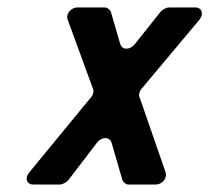

<svg xmlns="http://www.w3.org/2000/svg" viewBox="-20 -496 563 516"><path d="M325 0H398C416 0 430 -17 425 -33L355 -235C352 -240 355 -252 360 -257L516 -443C528 -458 523 -476 505 -476H434C428 -476 416 -470 412 -465L342 -377C329 -361 308 -361 303 -378L278 -464C276 -470 268 -476 262 -476H189C170 -476 156 -458 162 -443L230 -257C233 -252 230 -240 225 -235L59 -33C46 -18 51 0 70 0H141C147 0 159 -6 163 -11L241 -113C254 -129 275 -129 280 -112L309 -12C311 -6 319 0 325 0Z"/></svg>

Font: DIN Rundschrift
Style: BreitKursiv
Weight: 400
Width: 7
Version: Version 1.027